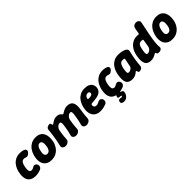

<svg xmlns="http://www.w3.org/2000/svg" viewBox="271 -2129 3750 3750"><g transform="rotate(-45 2146.5 -253.5)"><path d="M218.2 19Q149.2 19 107 -2.8Q64.8 -24.6 44.3 -60.8Q23.8 -97 19.6 -140Q15.4 -183 22 -225L26 -250Q32.6 -292 51.1 -338.8Q69.6 -385.6 102.2 -426.5Q134.8 -467.4 184.8 -493.2Q234.8 -519 303.8 -519Q338.8 -519 368.1 -513.1Q397.4 -507.2 418.4 -496Q437.8 -486.2 443.3 -469Q448.8 -451.8 441.6 -432.9Q434.4 -414 414.2 -397.8L400.2 -386.8Q381.8 -371.4 361.5 -369.3Q341.2 -367.2 318.2 -377.4Q304.6 -384 282.2 -384Q258.4 -384 241.8 -372.5Q225.2 -361 214.3 -341.9Q203.4 -322.8 196.7 -298.8Q190 -274.8 186 -250L182 -225Q179.8 -208.4 179.6 -189.4Q179.4 -170.4 184.3 -153.7Q189.2 -137 202.3 -126.5Q215.4 -116 239.8 -116Q256.8 -116 278.2 -129.3Q299.6 -142.6 315.6 -148.2Q336.6 -155.2 354.6 -148.2Q372.6 -141.2 384.7 -125.5Q396.8 -109.8 400 -90Q403.8 -58.6 388 -37.9Q372.2 -17.2 354 -9.4Q332.6 -0.8 295 9.1Q257.4 19 218.2 19Z M927 -225Q921.6 -190.8 903.9 -149Q886.2 -107.2 853.8 -68.9Q821.4 -30.6 771.8 -5.8Q722.2 19 653.2 19Q598 19 560.7 2.9Q523.4 -13.2 500.4 -40.4Q477.4 -67.6 466.9 -99.7Q456.4 -131.8 454.5 -164.7Q452.6 -197.6 457 -225L461 -250Q467.6 -292 486.1 -338.8Q504.6 -385.6 537.2 -426.5Q569.8 -467.4 619.8 -493.2Q669.8 -519 738.8 -519Q807.8 -519 849.3 -493.2Q890.8 -467.4 910.8 -426.5Q930.8 -385.6 934.2 -338.8Q937.6 -292 931 -250ZM771 -250Q775 -274.8 775.1 -298.5Q775.2 -322.2 769.6 -341.6Q764 -361 751.3 -372.5Q738.6 -384 717.2 -384Q695.8 -384 679.8 -372.5Q663.8 -361 651.7 -341.6Q639.6 -322.2 632.3 -298.5Q625 -274.8 621 -250L617 -225Q613.6 -207.2 614.8 -189.8Q616 -172.4 622.7 -157.9Q629.4 -143.4 642.5 -134.7Q655.6 -126 676.4 -126Q697.2 -126 713 -134.7Q728.8 -143.4 739.7 -157.9Q750.6 -172.4 757.1 -189.8Q763.6 -207.2 767 -225Z M1040.2 19Q1002.6 19 978.3 -3Q954 -25 961.6 -61.8Q978.6 -131.2 989.8 -192Q1001 -252.8 1009.4 -314.1Q1017.8 -375.4 1023.8 -443.8Q1025 -474 1051.7 -492.1Q1078.4 -510.2 1110.6 -510.2Q1125.4 -510.2 1132.5 -501.9Q1139.6 -493.6 1141.2 -482.4Q1144 -473.6 1146.5 -463.5Q1149 -453.4 1157.2 -453.4Q1163.8 -453.4 1176.8 -463.4Q1189.8 -473.4 1209.7 -486.2Q1229.6 -499 1256 -509Q1282.4 -519 1314.8 -519Q1359.2 -519 1385.4 -504.7Q1411.6 -490.4 1423.2 -470Q1428.2 -462 1436.9 -459.2Q1445.6 -456.4 1455.4 -462.4Q1464 -466 1478.3 -475.4Q1492.6 -484.8 1511.6 -494.6Q1530.6 -504.4 1554.5 -511.7Q1578.4 -519 1604.8 -519Q1699.2 -519 1732.9 -460.9Q1766.6 -402.8 1746.4 -279Q1740.4 -237 1735.2 -203.6Q1730 -170.2 1727.1 -137.6Q1724.2 -105 1722.2 -63.6Q1721.6 -39.6 1706.5 -20.8Q1691.4 -2 1668.3 8.5Q1645.2 19 1620.2 19Q1594.6 19 1574.3 8.5Q1554 -2 1544.6 -20.8Q1535.2 -39.6 1542.2 -63.6Q1551.2 -94.4 1557.2 -120.3Q1563.2 -146.2 1568 -170.7Q1572.8 -195.2 1577.1 -221.6Q1581.4 -248 1586.4 -279Q1596 -338.2 1589.7 -361.1Q1583.4 -384 1558.2 -384Q1536.8 -384 1515.1 -369.6Q1493.4 -355.2 1477.6 -331.4Q1461.8 -307.6 1456.4 -279Q1449.8 -237 1444.9 -203.6Q1440 -170.2 1437.1 -137.6Q1434.2 -105 1432.2 -63.6Q1431.6 -39.6 1416.5 -20.8Q1401.4 -2 1378.3 8.5Q1355.2 19 1330.2 19Q1304.6 19 1284.3 8.5Q1264 -2 1254.6 -20.8Q1245.2 -39.6 1252.2 -63.6Q1261.2 -94.4 1267.2 -120.3Q1273.2 -146.2 1278 -170.7Q1282.8 -195.2 1287.1 -221.6Q1291.4 -248 1296.4 -279Q1306 -338.2 1299.7 -361.1Q1293.4 -384 1268.2 -384Q1246.8 -384 1225.1 -369.6Q1203.4 -355.2 1187.6 -331.4Q1171.8 -307.6 1166.4 -279Q1160.4 -237 1155.2 -203.6Q1150 -170.2 1147.1 -137.6Q1144.2 -105 1142.2 -63.6Q1141.6 -39.6 1126.5 -20.8Q1111.4 -2 1088.3 8.5Q1065.2 19 1040.2 19Z M2005.2 19Q1950 19 1912.7 2.9Q1875.4 -13.2 1852.4 -40.4Q1829.4 -67.6 1818.9 -99.7Q1808.4 -131.8 1806.5 -164.7Q1804.6 -197.6 1809 -225L1813 -250Q1819.6 -292 1838.1 -338.8Q1856.6 -385.6 1889.2 -426.5Q1921.8 -467.4 1971.8 -493.2Q2021.8 -519 2090.8 -519Q2154.8 -519 2192.8 -501.7Q2230.8 -484.4 2249.3 -458Q2267.8 -431.6 2272.5 -403Q2277.2 -374.4 2274.2 -352Q2267.8 -313 2247.9 -287.7Q2228 -262.4 2198.9 -248.1Q2169.8 -233.8 2135.6 -226.5Q2101.4 -219.2 2066.6 -216.2Q2031.8 -213.2 2000.4 -211.4Q1981 -209.6 1973.5 -202.9Q1966 -196.2 1964.4 -185.8Q1961.8 -165 1967 -149.2Q1972.2 -133.4 1987 -124.7Q2001.8 -116 2026.8 -116Q2051.6 -116 2076.5 -129.8Q2101.4 -143.6 2119.8 -149.2Q2140.8 -156.2 2158.8 -148.6Q2176.8 -141 2189.1 -124.8Q2201.4 -108.6 2202.6 -89.2Q2205.2 -56 2191.5 -37.9Q2177.8 -19.8 2162 -13Q2142.2 -5.4 2099.3 6.8Q2056.4 19 2005.2 19ZM2011.8 -318.6Q2069 -320.2 2090.3 -330.8Q2111.6 -341.4 2113.8 -360.8Q2116.2 -375.8 2112.1 -386.7Q2108 -397.6 2098.4 -403.8Q2088.8 -410 2073.8 -410Q2050.6 -410 2032.8 -400.6Q2015 -391.2 2004 -374.5Q1993 -357.8 1988.6 -334.6Q1988 -326.4 1995.6 -322.2Q2003.2 -318 2011.8 -318.6Z M2502.2 19Q2433.2 19 2391 -2.8Q2348.8 -24.6 2328.3 -60.8Q2307.8 -97 2303.6 -140Q2299.4 -183 2306 -225L2310 -250Q2316.6 -292 2335.1 -338.8Q2353.6 -385.6 2386.2 -426.5Q2418.8 -467.4 2468.8 -493.2Q2518.8 -519 2587.8 -519Q2622.8 -519 2652.1 -513.1Q2681.4 -507.2 2702.4 -496Q2721.8 -486.2 2727.3 -469Q2732.8 -451.8 2725.6 -432.9Q2718.4 -414 2698.2 -397.8L2684.2 -386.8Q2665.8 -371.4 2645.5 -369.3Q2625.2 -367.2 2602.2 -377.4Q2588.6 -384 2566.2 -384Q2542.4 -384 2525.8 -372.5Q2509.2 -361 2498.3 -341.9Q2487.4 -322.8 2480.7 -298.8Q2474 -274.8 2470 -250L2466 -225Q2463.8 -208.4 2463.6 -189.4Q2463.4 -170.4 2468.3 -153.7Q2473.2 -137 2486.3 -126.5Q2499.4 -116 2523.8 -116Q2540.8 -116 2562.2 -129.3Q2583.6 -142.6 2599.6 -148.2Q2620.6 -155.2 2638.6 -148.2Q2656.6 -141.2 2668.7 -125.5Q2680.8 -109.8 2684 -90Q2687.8 -58.6 2672 -37.9Q2656.2 -17.2 2638 -9.4Q2616.6 -0.8 2579 9.1Q2541.4 19 2502.2 19ZM2465.4 211.8Q2453.2 211.8 2441.2 209.8Q2429.2 207.8 2418.2 203.6Q2397.8 195 2393.7 179.9Q2389.6 164.8 2394.4 145.8V144.8Q2399.2 126 2411.2 118.6Q2423.2 111.2 2439.6 112.4Q2450.6 112.8 2458.4 115.1Q2466.2 117.4 2476.2 117.4Q2501.4 117.4 2503.8 100.8Q2505.2 90.8 2497.4 88.4Q2489.6 86 2471.2 86Q2457.2 86 2444.4 82.9Q2431.6 79.8 2425.2 71.3Q2418.8 62.8 2423.8 48L2447.4 -20H2559.2L2539.4 31.4Q2565.2 31.4 2581.9 46.2Q2598.6 61 2593.6 90Q2588.8 120.6 2571.1 148.7Q2553.4 176.8 2526.4 194.3Q2499.4 211.8 2465.4 211.8Z M2882.2 19Q2785.4 19 2753.6 -42.8Q2721.8 -104.6 2741 -225L2745 -250Q2751.6 -292 2770.1 -338.8Q2788.6 -385.6 2821.2 -426.5Q2853.8 -467.4 2903.8 -493.2Q2953.8 -519 3022.8 -519Q3073.8 -519 3110.8 -511.1Q3147.8 -503.2 3176.4 -492.2Q3203.4 -481.6 3220.6 -459.5Q3237.8 -437.4 3230.4 -405.6Q3218.4 -356.6 3208.8 -308.8Q3199.2 -261 3192.2 -216.3Q3185.2 -171.6 3180.7 -131.5Q3176.2 -91.4 3174.2 -58Q3172 -27.6 3146 -9.3Q3120 9 3089.8 9Q3077.2 9 3069.6 1.9Q3062 -5.2 3058.2 -17.6Q3054 -30.4 3052.2 -38.2Q3050.4 -46 3042.2 -46Q3035.6 -46 3024.7 -36Q3013.8 -26 2995.4 -13.5Q2977 -1 2949.4 9Q2921.8 19 2882.2 19ZM2930.4 -126Q2949.8 -126 2971 -135.8Q2992.2 -145.6 3008 -162.4Q3023.8 -179.2 3027 -200Q3031.8 -227.6 3036.1 -250.1Q3040.4 -272.6 3045.4 -295.1Q3050.4 -317.6 3055.6 -345.2Q3065.4 -379.4 3048.2 -380.2Q3040.4 -381.6 3027.7 -382.8Q3015 -384 3001.2 -384Q2976.8 -384 2959.7 -370.2Q2942.6 -356.4 2931.5 -334.9Q2920.4 -313.4 2914.3 -290.7Q2908.2 -268 2905 -250L2901 -225Q2893.2 -177.2 2896.8 -151.6Q2900.4 -126 2930.4 -126Z M3402.8 19Q3306 19 3274.4 -42.8Q3242.8 -104.6 3262 -225L3266 -250Q3272.6 -292 3291.1 -338.8Q3309.6 -385.6 3342.4 -426.5Q3375.2 -467.4 3425.2 -493.2Q3475.2 -519 3544.2 -519Q3555.4 -519 3564.5 -518Q3573.6 -517 3578.8 -516.2Q3597.8 -514.4 3601.6 -533.8L3619 -640Q3624.2 -675.6 3649.4 -697.3Q3674.6 -719 3710.2 -719Q3747.8 -719 3772.1 -697Q3796.4 -675 3788.4 -638.2Q3750.4 -463.8 3729.2 -346.5Q3708 -229.2 3702.4 -159Q3696.8 -88.8 3703 -54.8Q3707.2 -29.8 3686 -7.9Q3664.8 14 3622.6 14Q3591.6 14 3582.2 5.3Q3572.8 -3.4 3570.8 -15.8Q3568.6 -27.4 3561.1 -30.4Q3553.6 -33.4 3545.4 -29.2Q3538.8 -26.2 3526.4 -18.3Q3514 -10.4 3495.9 -1.8Q3477.8 6.8 3454.4 12.9Q3431 19 3402.8 19ZM3451.4 -126Q3474.4 -126 3495.6 -138.2Q3516.8 -150.4 3532 -172Q3547.2 -193.6 3551.6 -221L3575.2 -366.8Q3577 -385.8 3564.2 -386.2Q3557.6 -387.6 3547.1 -388.8Q3536.6 -390 3523.2 -390Q3498.8 -390 3482.3 -378.3Q3465.8 -366.6 3454.8 -346.6Q3443.8 -326.6 3437.2 -301.5Q3430.6 -276.4 3426 -250L3422 -225Q3413 -168.8 3419 -147.4Q3425 -126 3451.4 -126Z M4263 -225Q4257.6 -190.8 4239.9 -149Q4222.2 -107.2 4189.8 -68.9Q4157.4 -30.6 4107.8 -5.8Q4058.2 19 3989.2 19Q3934 19 3896.7 2.9Q3859.4 -13.2 3836.4 -40.4Q3813.4 -67.6 3802.9 -99.7Q3792.4 -131.8 3790.5 -164.7Q3788.6 -197.6 3793 -225L3797 -250Q3803.6 -292 3822.1 -338.8Q3840.6 -385.6 3873.2 -426.5Q3905.8 -467.4 3955.8 -493.2Q4005.8 -519 4074.8 -519Q4143.8 -519 4185.3 -493.2Q4226.8 -467.4 4246.8 -426.5Q4266.8 -385.6 4270.2 -338.8Q4273.6 -292 4267 -250ZM4107 -250Q4111 -274.8 4111.1 -298.5Q4111.2 -322.2 4105.6 -341.6Q4100 -361 4087.3 -372.5Q4074.6 -384 4053.2 -384Q4031.8 -384 4015.8 -372.5Q3999.8 -361 3987.7 -341.6Q3975.6 -322.2 3968.3 -298.5Q3961 -274.8 3957 -250L3953 -225Q3949.6 -207.2 3950.8 -189.8Q3952 -172.4 3958.7 -157.9Q3965.4 -143.4 3978.5 -134.7Q3991.6 -126 4012.4 -126Q4033.2 -126 4049 -134.7Q4064.8 -143.4 4075.7 -157.9Q4086.6 -172.4 4093.1 -189.8Q4099.6 -207.2 4103 -225Z"/></g></svg>

Font: Winky Sans
Style: Italic
Weight: 400
Italic angle: -8.97852°
Designer: Simon Atzbach
Foundry: typofactur
Version: Version 1.205